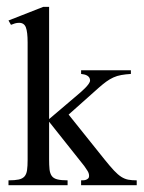

<svg xmlns="http://www.w3.org/2000/svg" viewBox="-20 -543 421 563"><path d="M217.8 0V-14.2Q221.2 -14.2 225.3 -14.4Q229.5 -14.6 232.9 -16.1Q236.3 -17.6 238.8 -20Q241.2 -22.5 241.2 -26.9Q241.2 -35.2 236.3 -42.5Q231.4 -49.8 227.1 -56.2L124 -186V-76.2Q124 -58.6 125.2 -46.6Q126.5 -34.7 131.6 -27.3Q136.7 -20 147.7 -17.1Q158.7 -14.2 178.2 -14.2V0H4.9V-14.2Q23.9 -14.2 34.9 -16.6Q45.9 -19 51.8 -25.6Q57.6 -32.2 59.3 -43.9Q61 -55.7 61 -74.2V-418.5Q61 -449.2 55.9 -462.6Q50.8 -476.1 36.1 -476.1Q29.8 -476.1 23.9 -474.4Q18.1 -472.7 12.2 -470.2L4.9 -482.9L106.9 -522.9H124V-193.8L209 -266.1Q211.9 -268.6 217.8 -273.7Q223.6 -278.8 229.5 -284.7Q235.4 -290.5 239.7 -296.6Q244.1 -302.7 244.1 -307.1Q244.1 -312 241.7 -315.7Q239.3 -319.3 235.4 -321.5Q231.4 -323.7 226.8 -324.7Q222.2 -325.7 217.8 -326.2V-336.9H363.8V-326.2Q348.1 -325.2 335.7 -323Q323.2 -320.8 312.5 -315.9Q301.8 -311 291.7 -303.7Q281.7 -296.4 270 -286.1L181.2 -207L287.1 -74.7Q303.2 -54.7 314.5 -42.7Q325.7 -30.8 335.7 -24.4Q345.7 -18.1 356.2 -16.1Q366.7 -14.2 380.9 -14.2V0Z"/></svg>

Font: Scheherazade
Style: Regular
Weight: 400
Designer: SIL International
Foundry: SIL International
Version: Version 2.100 (build 932/914)